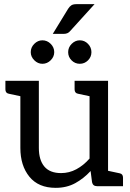

<svg xmlns="http://www.w3.org/2000/svg" viewBox="-20 -896 625 924"><path d="M248 8Q165 8 121.5 -45.5Q78 -99 78 -184V-433L22 -445Q6 -448 6 -466V-507H167V-184Q167 -126 193.5 -94.5Q220 -63 274 -63Q313 -63 347.5 -81.5Q382 -100 411 -133V-433L355 -445Q339 -448 339 -466V-507H500V-74L556 -62Q572 -59 572 -41V0H447Q427 0 423 -19L416 -73Q383 -37 342 -14.5Q301 8 248 8ZM241 -645Q241 -623 224 -606Q207 -589 184 -589Q162 -589 145 -606Q128 -623 128 -645Q128 -668 145 -685Q162 -702 184 -702Q207 -702 224 -685Q241 -668 241 -645ZM420 -645Q420 -622 403.5 -605.5Q387 -589 364 -589Q341 -589 324.5 -605.5Q308 -622 308 -645Q308 -668 325 -685Q342 -702 364 -702Q387 -702 403.5 -685Q420 -668 420 -645ZM234 -733 308 -854Q315 -865 323.5 -870.5Q332 -876 348 -876H435L318 -747Q307 -733 287 -733Z"/></svg>

Font: Aleo
Style: Regular
Weight: 400
Designer: Alessio Laiso
Foundry: Alessio Laiso
Version: Version 2.001; ttfautohint (v1.8.4.7-5d5b);gftools[0.9.29]